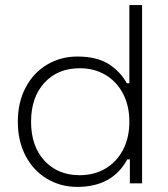

<svg xmlns="http://www.w3.org/2000/svg" viewBox="-20 -720 660 754"><path d="M538 0H490V-94H480Q421 14 284 14Q218 14 164.5 -18Q111 -50 80.5 -108Q50 -166 50 -242Q50 -318 80.5 -376Q111 -434 164.5 -466Q218 -498 284 -498Q360 -498 406.5 -468.5Q453 -439 478 -393H488V-700H538ZM293 -452Q207 -452 154.5 -395Q102 -338 102 -242Q102 -146 154.5 -89Q207 -32 293 -32Q350 -32 394 -58Q438 -84 463 -131.5Q488 -179 488 -242Q488 -305 463 -352.5Q438 -400 394 -426Q350 -452 293 -452Z"/></svg>

Font: Space Grotesk Variable
Style: Regular
Weight: 400
Designer: Florian Karsten (Space Grotesk), Colophon Foundry (Space Mono)
Foundry: Florian Karsten
Version: Version 1.106